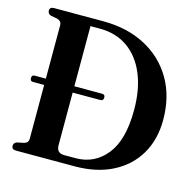

<svg xmlns="http://www.w3.org/2000/svg" viewBox="-103 -806 926 911"><g transform="rotate(15 360.0 -350.0)"><path d="M31.5 -18.5Q31.5 -32.5 47 -38.5L81 -45.5Q101.5 -51.5 101.5 -71V-335.5H46.5Q32.5 -335.5 32.5 -351.5Q32.5 -366.5 46.5 -366.5H101.5V-628.5Q101.5 -648.5 81 -655L46.5 -661.5Q31.5 -667.5 31.5 -682Q31.5 -700 52.5 -700H294Q412 -700 501.2 -653Q590.5 -606 640.2 -520.8Q690 -435.5 690 -321Q690 -224.5 647.5 -152.2Q605 -80 526.5 -40Q448 0 340.5 0H52.5Q31.5 0 31.5 -18.5ZM335 -38.5Q428 -38.5 486.2 -111Q544.5 -183.5 544.5 -330.5Q544.5 -433 513.2 -507.2Q482 -581.5 424.5 -621.8Q367 -662 288.5 -662H241.5V-366.5H378Q392.5 -366.5 392.5 -351.5Q392.5 -335.5 378 -335.5H241.5V-77.5Q241.5 -38.5 279 -38.5Z"/></g></svg>

Font: Fraunces 144pt Soft SemiBold
Style: Regular
Weight: 600
Version: Version 1.000;[b76b70a41]